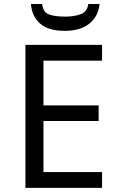

<svg xmlns="http://www.w3.org/2000/svg" viewBox="-20 -916 582 936"><path d="M477.5 -77.1V0H104V-697.3H477.5V-620.1H191.9V-402.3H460.9V-326.2H191.9V-77.1ZM410.6 -896.5H465.3Q460 -837.9 416.5 -801.8Q373 -765.6 295.4 -765.6Q215.8 -765.6 175.5 -801Q135.3 -836.4 130.9 -896.5H185.5Q189.9 -856.4 218.5 -845.7Q247.1 -835 297.9 -835Q341.8 -835 373.5 -846.7Q405.3 -858.4 410.6 -896.5Z"/></svg>

Font: Lunasima
Style: Regular
Weight: 400
Designer: The DocRepair Project, Monotype Design Team
Foundry: Google
Version: Version 2.009